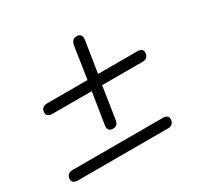

<svg xmlns="http://www.w3.org/2000/svg" viewBox="-121 -676 842 818"><g transform="rotate(-30 300.0 -267.5)"><path d="M282 -116Q269 -116 263 -124.5Q257 -133 260 -148L284 -300H90Q78 -300 70.5 -305.5Q63 -311 63 -321Q63 -335 71 -342.5Q79 -350 93 -350H292L316 -508Q319 -521 325.5 -528Q332 -535 346 -535Q359 -535 364.5 -526.5Q370 -518 368 -503L344 -350H536Q550 -350 557 -345Q564 -340 564 -330Q564 -316 556 -308Q548 -300 534 -300H335L311 -143Q309 -130 302.5 -123Q296 -116 282 -116ZM43 0Q30 0 22.5 -5.5Q15 -11 15 -21Q15 -35 23 -42.5Q31 -50 46 -50H489Q502 -50 509 -45Q516 -40 516 -30Q516 -16 508 -8Q500 0 486 0Z"/></g></svg>

Font: Nunito ExtraLight Light
Style: Italic
Weight: 300
Italic angle: -9°
Version: Version 3.602